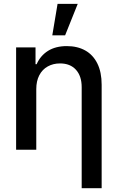

<svg xmlns="http://www.w3.org/2000/svg" viewBox="-20 -776 610 995"><path d="M168 0H63.5V-530.3H164.1V-443.4H169.9Q189.5 -487.8 229 -512.5Q268.6 -537.1 326.2 -537.1Q381.3 -537.1 421.9 -514.4Q462.4 -491.7 484.6 -446.8Q506.8 -401.9 506.8 -336.9V199.2H403.3V-324.2Q403.3 -381.8 373.5 -414.6Q343.8 -447.3 291 -447.3Q255.4 -447.3 227.3 -431.6Q199.2 -416 183.6 -386Q168 -356 168 -314.5ZM278.3 -755.9H382.8L317.4 -592.8H251Z"/></svg>

Font: Pretendard JP Medium
Style: Regular
Weight: 500
Designer: Base glyphs from Inter by Rasmus Andersson; Hangeul glyphs from Noto Sans CJK(Source Han Sans) by Jang Soo-young and Kan
Foundry: Kil Hyung-jin
Version: Version 1.309